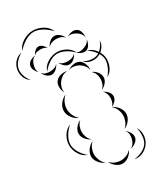

<svg xmlns="http://www.w3.org/2000/svg" viewBox="-395 -1139 1111 1301"><g transform="rotate(-30 161.0 -488.0)"><path d="M39 -749Q50 -785 83.5 -807Q117 -829 155 -831Q192 -833 227.5 -814Q263 -795 278 -760Q252 -788 218.5 -805Q185 -822 155 -821Q125 -820 93.5 -799.5Q62 -779 39 -749ZM343 -738Q378 -731 402 -701Q426 -671 431 -635Q435 -600 420 -565Q405 -530 373 -513Q397 -540 410.5 -573Q424 -606 421 -634Q417 -662 395.5 -690.5Q374 -719 343 -738ZM174 -685Q191 -699 217.5 -703.5Q244 -708 264 -697Q283 -685 292.5 -660Q302 -635 298 -613Q294 -635 280.5 -651Q267 -667 252 -676Q236 -685 215.5 -689Q195 -693 174 -685ZM70 -569Q58 -589 57 -616Q56 -643 70 -661Q84 -679 110 -685.5Q136 -692 158 -685Q135 -684 117.5 -672.5Q100 -661 89 -646Q78 -632 71.5 -612Q65 -592 70 -569ZM298 -597Q319 -590 335.5 -569.5Q352 -549 352 -527Q352 -505 335.5 -485Q319 -465 298 -458Q315 -472 321.5 -491Q328 -510 328 -527Q328 -545 321.5 -564Q315 -583 298 -597ZM70 -370Q43 -380 23 -406.5Q3 -433 3 -462Q3 -491 23 -517Q43 -543 70 -553Q48 -535 37.5 -510Q27 -485 27 -462Q27 -439 37.5 -414Q48 -389 70 -370ZM298 -442Q316 -435 331 -418Q346 -401 346 -382Q346 -363 331 -346Q316 -329 298 -322Q312 -334 317 -350.5Q322 -367 322 -382Q322 -397 317 -413.5Q312 -430 298 -442ZM-5 -123Q-40 -136 -61 -170.5Q-82 -205 -82 -242Q-82 -280 -61 -314.5Q-40 -349 -5 -362Q-34 -338 -53 -305Q-72 -272 -72 -242Q-72 -212 -53 -179.5Q-34 -147 -5 -123ZM70 -202Q48 -211 30.5 -232.5Q13 -254 13 -278Q13 -302 30.5 -324Q48 -346 70 -354Q52 -339 44.5 -318Q37 -297 37 -278Q37 -259 44.5 -238.5Q52 -218 70 -202ZM298 -322Q323 -313 342 -288Q361 -263 361 -236Q361 -209 342 -184.5Q323 -160 298 -151Q319 -168 328 -191.5Q337 -215 337 -236Q337 -258 328 -281.5Q319 -305 298 -322ZM73 -18Q48 -27 29 -51Q10 -75 9 -101Q9 -128 27 -152.5Q45 -177 70 -187Q50 -169 41.5 -146Q33 -123 33 -102Q34 -81 43.5 -58Q53 -35 73 -18ZM298 -135Q314 -124 325 -103.5Q336 -83 332 -64Q327 -45 308 -31Q289 -17 270 -15Q287 -24 296 -39Q305 -54 308 -69Q312 -84 311 -101.5Q310 -119 298 -135ZM373 -115Q392 -88 390.5 -52Q389 -16 370 11Q351 39 318.5 53.5Q286 68 254 60Q287 57 317 42.5Q347 28 362 6Q377 -16 379.5 -49.5Q382 -83 373 -115ZM254 -15Q245 9 221.5 27.5Q198 46 172 46Q146 46 122.5 27.5Q99 9 90 -15Q107 5 129 13.5Q151 22 172 22Q193 22 215 13.5Q237 5 254 -15ZM-37 -954Q-24 -992 13 -1015Q50 -1038 90 -1039Q131 -1040 168.5 -1019Q206 -998 221 -960Q194 -990 158.5 -1010Q123 -1030 91 -1029Q58 -1028 23.5 -1007Q-11 -986 -37 -954ZM-86 -757Q-113 -773 -124 -804Q-135 -835 -129 -865Q-123 -896 -100.5 -920Q-78 -944 -47 -948Q-74 -934 -94.5 -911Q-115 -888 -119 -863Q-124 -839 -115 -810Q-106 -781 -86 -757ZM138 -885Q145 -904 163 -919.5Q181 -935 201 -935Q221 -935 239.5 -919.5Q258 -904 265 -885Q252 -900 234.5 -905.5Q217 -911 201 -911Q185 -911 168 -905.5Q151 -900 138 -885ZM23 -885Q28 -900 42.5 -913.5Q57 -927 72 -927Q88 -927 102.5 -913.5Q117 -900 122 -885Q112 -897 98.5 -900Q85 -903 72 -903Q60 -903 46.5 -900Q33 -897 23 -885ZM281 -885Q296 -896 318 -899.5Q340 -903 356 -893Q372 -883 378 -861Q384 -839 380 -821Q378 -839 367 -852Q356 -865 343 -873Q331 -881 314.5 -885.5Q298 -890 281 -885ZM-13 -777Q-27 -788 -36 -808Q-45 -828 -39 -846Q-33 -863 -14 -873.5Q5 -884 23 -885Q6 -878 -3 -865Q-12 -852 -16 -838Q-21 -824 -21.5 -808Q-22 -792 -13 -777ZM380 -805Q380 -787 369.5 -767.5Q359 -748 343 -742Q326 -735 305 -743Q284 -751 273 -765Q288 -756 304.5 -757.5Q321 -759 334 -764Q348 -769 361 -778.5Q374 -788 380 -805ZM118 -765Q111 -747 93.5 -731.5Q76 -716 57 -716Q37 -716 19.5 -731.5Q2 -747 -5 -765Q7 -750 24 -745Q41 -740 57 -740Q72 -740 89 -745Q106 -750 118 -765ZM257 -765Q250 -747 232.5 -731.5Q215 -716 195 -716Q176 -716 158.5 -731.5Q141 -747 134 -765Q146 -750 163 -745Q180 -740 195 -740Q211 -740 227.5 -745Q244 -750 257 -765ZM453 -756Q454 -727 435 -702Q416 -677 389 -667Q361 -656 330.5 -662Q300 -668 281 -690Q306 -676 334.5 -672Q363 -668 385 -676Q407 -684 425.5 -706Q444 -728 453 -756Z"/></g></svg>

Font: Rubik Puddles
Style: Regular
Weight: 400
Designer: Hubert and Fischer, NaN
Foundry: Hubert and Fischer, NaN
Version: Version 2.200